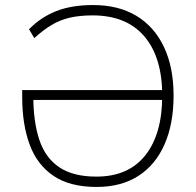

<svg xmlns="http://www.w3.org/2000/svg" viewBox="-20 -733 776 761"><path d="M363 8Q257 8 192 -36Q127 -80 97.5 -160Q68 -240 68 -348V-376H628V-337H100L112 -353Q112 -250 136 -178.5Q160 -107 215 -70Q270 -33 362 -33Q489 -33 556 -117.5Q623 -202 623 -354Q623 -506 552 -589Q481 -672 347 -672Q296 -672 257 -663Q218 -654 184.5 -634Q151 -614 116 -582L95 -617Q142 -665 203 -689Q264 -713 349 -713Q450 -713 521 -670Q592 -627 630 -546.5Q668 -466 668 -354Q668 -242 632 -160.5Q596 -79 528 -35.5Q460 8 363 8Z"/></svg>

Font: Mulish ExtraLight
Style: Regular
Weight: 200
Designer: Vernon Adams
Foundry: Vernon Adams
Version: Version 3.603